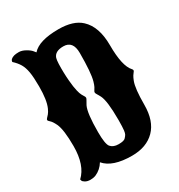

<svg xmlns="http://www.w3.org/2000/svg" viewBox="-184 -885 960 1032"><g transform="rotate(-30 295.5 -369.5)"><path d="M76.7 24.4Q58.1 24.4 45.4 17.1Q32.7 9.8 30.8 2.4L28.8 -4.9Q87.9 -59.6 87.9 -178.2Q87.9 -279.8 69.3 -319.8Q56.6 -346.2 45.9 -355.5Q34.7 -365.2 34.7 -370.1Q34.7 -374.5 40 -379.9Q45.4 -385.3 53.5 -394.8Q61.5 -404.3 69.3 -421.9Q87.9 -463.4 87.9 -547.9Q87.9 -604.5 82.3 -637.5Q76.7 -670.4 64 -691.9Q51.3 -713.4 28.8 -733.9Q28.8 -752 55.7 -759.8Q66.9 -762.7 85.4 -762.7Q104 -762.7 125.7 -750.5Q147.5 -738.3 157.2 -726.1L167 -713.9Q210 -762.7 331.1 -762.7Q423.3 -762.7 469.2 -719.7Q528.3 -665 528.3 -549.8Q528.3 -419.4 566.4 -378.9Q575.2 -369.6 566.4 -360.8Q562 -356 555.9 -346.2Q549.8 -336.4 543.5 -319.8Q528.3 -280.8 528.3 -180.2Q528.3 -80.1 476.8 -27.8Q425.3 24.4 335 24.4Q214.4 24.4 167 -31.7Q146 2.9 109.9 18.6Q95.2 24.4 76.7 24.4ZM303.2 -65.4Q336.4 -65.4 345.7 -75.7Q355.5 -85.9 359.1 -93Q362.8 -100.1 364.7 -115.2Q365.7 -126 366.5 -140.9Q367.2 -155.8 367.2 -174.8V-181.2Q367.2 -296.9 348.6 -334Q345.2 -340.8 342 -346.2Q338.9 -351.6 335.9 -356.4Q330.1 -365.2 330.1 -370.6Q330.1 -375.5 334 -380.9Q337.9 -386.2 343.3 -396.5Q348.6 -406.7 354 -425.8Q367.2 -472.2 367.2 -594.7Q367.2 -669.9 307.6 -669.9Q255.4 -669.9 244.1 -635.3Q240.7 -624 239.7 -600.1Q238.8 -576.2 239.5 -548.1Q240.2 -520 242.4 -495.4Q244.6 -470.7 246.6 -457.5Q252 -424.3 257.3 -409.9Q262.7 -395.5 269 -386.2Q276.4 -375.5 276.4 -370.1Q276.4 -364.7 270.3 -355.2Q264.2 -345.7 257.8 -333Q239.3 -294.9 239.3 -176.8Q239.3 -103.5 253.9 -85Q270 -65.4 303.2 -65.4Z"/></g></svg>

Font: Sancreek
Style: Regular
Weight: 400
Designer: Vernon Adams
Foundry: Vernon Adams
Version: Version 1.100; ttfautohint (v1.8.4.7-5d5b)